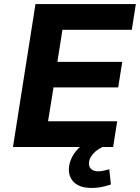

<svg xmlns="http://www.w3.org/2000/svg" viewBox="-20 -725 690 947"><path d="M44 0 155 -705H650L630 -578H288L263 -420H583L563 -294H244L217 -127H558L538 0ZM432 202Q375 202 346 175Q317 148 320 103Q324 56 358.5 16Q393 -24 445 -45L485 0Q466 9 451.5 21.5Q437 34 428.5 48Q420 62 419 77Q417 98 430 109Q443 120 463 120Q478 120 490.5 117Q503 114 519 110L527 185Q502 193 480.5 197.5Q459 202 432 202Z"/></svg>

Font: Nunito Sans 9pt ExtraBold
Style: Italic
Weight: 800
Italic angle: -9°
Version: Version 3.101;gftools[0.9.27]